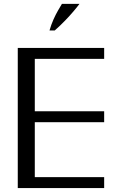

<svg xmlns="http://www.w3.org/2000/svg" viewBox="-20 -961 609 981"><path d="M70.8 0V-716H512.2V-660.2H91.6L157.8 -710.5V-343.1L103.2 -392.4H512.2V-336.5H102.1L157.8 -388.6V-6.6L103.2 -55.8H512.2V0ZM232.9 -805.3Q241.8 -836.1 253.2 -861.5Q264.6 -886.9 276.2 -907Q287.9 -927.1 296.4 -941.2H386.1Q374.6 -925.5 355.8 -903.4Q337.1 -881.3 312.8 -856.1Q288.5 -830.8 259.7 -805.3Z"/></svg>

Font: Russolo 10pt ExtraLight
Style: Regular
Weight: 200
Designer: Micah Stupak-Hahn
Version: Version 1.000